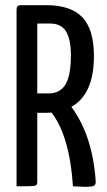

<svg xmlns="http://www.w3.org/2000/svg" viewBox="-20 -720 412 742"><path d="M60 -700H159Q254 -700 298.5 -653Q343 -606 343 -503Q343 -356 256 -307Q338 -196 350 -18Q350 -6 343 -2Q336 2 309 2Q298 2 262 0Q249 -195 179 -285L160 -284H124V-16Q124 -4 114 -2Q104 0 44 0V-684Q44 -700 60 -700ZM124 -359H168Q212 -359 233 -393.5Q254 -428 254 -506Q254 -567 235.5 -598Q217 -629 174 -629H124Z"/></svg>

Font: YanoneKaffeesatzRR
Style: Regular
Weight: 400
Designer: Yanone (Cyrillic: Daniel Pouzeot & Huerta Tipografica)
Foundry: Yanone
Version: Version 1.100;PS 001.100;hotconv 1.0.70;makeotf.lib2.5.58329